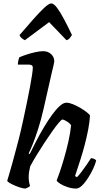

<svg xmlns="http://www.w3.org/2000/svg" viewBox="-20 -1098 595 1118"><path d="M128 0Q117 0 100.5 -5Q84 -10 66.5 -17.5Q49 -25 36.5 -32.5Q24 -40 22 -45Q26 -60 34.5 -87.5Q43 -115 52.5 -150Q62 -185 71.5 -221Q81 -257 89 -287Q102 -338 113.5 -391.5Q125 -445 135.5 -495Q146 -545 154 -588Q162 -631 166.5 -661Q171 -691 171 -703Q171 -715 164 -718.5Q157 -722 144 -722H84Q84 -734 87 -746Q90 -758 92 -764Q107 -771 132.5 -779.5Q158 -788 185 -794Q212 -800 231 -800Q259 -800 277.5 -783Q296 -766 296 -741Q296 -737 292.5 -721Q289 -705 282 -677L233 -461Q219 -400 202.5 -348.5Q186 -297 171.5 -260.5Q157 -224 147 -205L153 -201Q170 -236 191 -276.5Q212 -317 235.5 -356.5Q259 -396 282.5 -428.5Q306 -461 327.5 -480.5Q349 -500 367 -500Q383 -500 405 -491Q427 -482 449 -469Q471 -456 486.5 -443.5Q502 -431 504 -425Q502 -388 493.5 -343.5Q485 -299 473 -253.5Q461 -208 448.5 -169.5Q436 -131 427.5 -105Q419 -79 417 -73L428 -66Q439 -77 454 -96.5Q469 -116 484 -138Q499 -160 510 -177Q519 -177 528.5 -172.5Q538 -168 540 -163Q535 -142 522 -114.5Q509 -87 492 -60.5Q475 -34 457 -17Q439 0 423 0Q400 0 375 -8Q350 -16 331.5 -27.5Q313 -39 310 -47Q315 -59 327 -93.5Q339 -128 353 -176Q367 -224 378.5 -275Q390 -326 394 -369Q388 -378 377.5 -385.5Q367 -393 357.5 -397.5Q348 -402 343 -402Q338 -402 322 -383Q306 -364 284 -333Q262 -302 238 -265.5Q214 -229 192.5 -193.5Q171 -158 156 -130Q152 -114 149.5 -98.5Q147 -83 147 -66Q147 -53 149 -40.5Q151 -28 155 -15Q151 -11 143 -6.5Q135 -2 128 0ZM125 -864Q115 -868 105.5 -876.5Q96 -885 94 -894Q137 -944 173.5 -985.5Q210 -1027 237.5 -1052.5Q265 -1078 278 -1078Q293 -1078 311.5 -1053.5Q330 -1029 352.5 -987Q375 -945 399 -894Q393 -885 386 -876Q379 -867 367 -864L266 -969Z"/></svg>

Font: Texturina 12pt
Style: Bold Italic
Weight: 700
Italic angle: -11°
Designer: Guillermo Torres Carreño
Foundry: Omnibus-Type
Version: Version 1.002